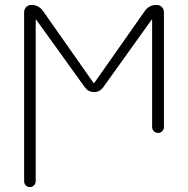

<svg xmlns="http://www.w3.org/2000/svg" viewBox="-20 -540 764 780"><path d="M78 196V-490Q78 -503 86.5 -511.5Q95 -520 108 -520Q137 -520 155 -495L360 -203L362 -202L363 -203L568 -495Q586 -520 616 -520Q629 -520 637.5 -511.5Q646 -503 646 -490V-24Q646 -14 639 -7Q632 0 622 0Q612 0 605 -7Q598 -14 598 -24V-460H596L399 -185Q385 -166 362 -166Q339 -166 325 -185L127 -460H126H125V196Q125 206 118 213Q111 220 101 220Q91 220 84.5 213Q78 206 78 196Z"/></svg>

Font: Rounded Mplus 1c Light
Style: Regular
Weight: 300
Version: Version 1.059.20150529